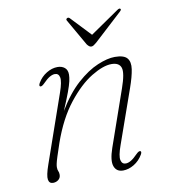

<svg xmlns="http://www.w3.org/2000/svg" viewBox="-76 -714 696 787"><g transform="rotate(-10 272.0 -321.0)"><path d="M98.5 -391Q92.5 -393.5 99 -405.5Q113 -429.5 135.8 -443.2Q158.5 -457 181.5 -457Q199.5 -457 211.2 -447.5Q223 -438 223 -418.5Q223 -407 219.5 -391.2Q216 -375.5 206 -348.2Q196 -321 176.5 -275Q216.5 -342 261.2 -382Q306 -422 347.8 -439.5Q389.5 -457 420 -457Q458 -457 471.2 -441.2Q484.5 -425.5 480 -395.2Q475.5 -365 460 -321L381 -97Q365.5 -54 369.5 -36.5Q373.5 -19 389 -19Q399 -19 410.8 -25.8Q422.5 -32.5 439 -49.5Q450.5 -61 456.5 -58.5Q462.5 -56 456 -44Q442 -20 419.2 -6.2Q396.5 7.5 373.5 7.5Q346 7.5 337 -16.8Q328 -41 345.5 -91.5L427 -325Q448.5 -386 441 -408.2Q433.5 -430.5 401.5 -430.5Q367 -430.5 317.5 -400.5Q268 -370.5 218.8 -308.2Q169.5 -246 135.5 -149Q123.5 -113.5 117.5 -94.8Q111.5 -76 109.8 -67.2Q108 -58.5 108 -53Q108 -42 111 -36.2Q114 -30.5 114 -21Q114 -8 104.5 -0.2Q95 7.5 82 7.5Q66 7.5 63 -9.2Q60 -26 75.5 -70L174 -352.5Q189 -395.5 185.5 -413Q182 -430.5 166 -430.5Q156.5 -430.5 144.5 -423.8Q132.5 -417 116 -400Q104.5 -388.5 98.5 -391ZM355 -527.5Q348.5 -522 343.5 -518.8Q338.5 -515.5 333 -515.5Q325 -515.5 316 -527.5L253.5 -636.5Q248.5 -643.5 255.5 -647.5Q261 -650.5 266.5 -645L344.5 -562.5L464.5 -645Q473.5 -651 477 -647.5Q481.5 -644 473.5 -636.5Z"/></g></svg>

Font: Fraunces 9pt Thin
Style: Italic
Weight: 100
Italic angle: -16°
Version: Version 1.000;[b76b70a41]